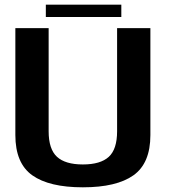

<svg xmlns="http://www.w3.org/2000/svg" viewBox="-20 -795 720 819"><path d="M333.5 4Q477 4 549.2 -47.2Q621.5 -98.5 621.5 -219V-675H479.5V-235Q479.5 -158.5 444 -126Q408.5 -93.5 333.5 -93.5Q258.5 -93.5 223 -126.2Q187.5 -159 187.5 -235V-675H45.5V-219Q45.5 -98.5 117.8 -47.2Q190 4 333.5 4ZM175.5 -722.5H497.5V-775H175.5Z"/></svg>

Font: Anybody Thin SemiBold
Style: Regular
Weight: 600
Version: Version 1.113;gftools[0.9.25]